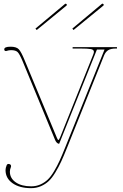

<svg xmlns="http://www.w3.org/2000/svg" viewBox="-20 -774 660 1034"><path d="M170.9 -620.1 329.6 -752.4Q334 -755.9 337.9 -752Q342.3 -747.6 337.9 -743.7L177.7 -612.3ZM369.6 -620.1 527.8 -752.4Q532.2 -756.3 536.6 -752Q541 -747.6 536.6 -743.7L376 -612.3ZM298.8 0Q292 0.5 286.1 -5.6Q280.3 -11.7 277.3 -19L101.6 -444.8Q85.4 -483.4 74.7 -493.7Q64 -503.9 39.6 -503.9Q27.8 -503.9 16.1 -500Q14.2 -499 12.7 -499Q2.9 -499 2.9 -508.3Q2.9 -522.5 37.1 -522.5Q68.4 -522.5 81.5 -508.3Q94.7 -494.1 113.3 -448.2L285.2 -34.7Q291 -20 294.4 -20Q297.9 -20 304.2 -35.2L481.4 -478.5Q485.8 -489.7 485.8 -494.6Q485.8 -506.3 470 -509.5Q454.1 -512.7 411.1 -512.7H371.1V-520H609.9V-512.7H604.5Q578.1 -512.7 563.5 -504.2Q548.8 -495.6 540.5 -475.6L340.8 22.5Q322.8 67.4 309.3 96.4Q295.9 125.5 277.8 155.3Q259.8 185.1 241.9 201.7Q224.1 218.3 200 228.8Q175.8 239.3 147.5 239.3Q85.4 239.3 47.6 212.6Q9.8 186 9.8 142.1Q9.8 130.9 15.6 116.7Q18.6 108.9 25.9 108.9Q29.8 108.9 31.7 109.9Q39.6 112.8 39.6 121.1Q39.6 123 38.6 126Q33.2 139.2 33.2 150.4Q33.2 186 64.7 207.8Q96.2 229.5 147.9 229.5Q174.8 229.5 197.3 219.5Q219.7 209.5 236.8 193.4Q253.9 177.2 271 148.4Q288.1 119.6 301 91.3Q314 63 331.5 19L543 -507.3H502Z"/></svg>

Font: ZnikomitNo25
Style: Regular
Weight: 100
Designer: gluk
Foundry: gluk
Version: Version 0.56